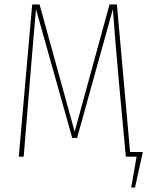

<svg xmlns="http://www.w3.org/2000/svg" viewBox="-20 -701 669 859"><path d="M619 -21 584 138H567L591 0H543L511 -345Q494 -535 485 -660L325 -84H303L141 -660Q138 -618 128 -511L115 -354L86 0H64L124 -681H157L314 -112L470 -681H503L562 -21Z"/></svg>

Font: Fira Sans Extra Condensed Thin
Style: Regular
Weight: 250
Width: 1
Designer: Carrois Corporate & Edenspiekermann AG
Foundry: Carrois Corporate GbR & Edenspiekermann AG
Version: Version 4.203